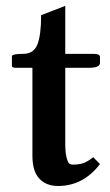

<svg xmlns="http://www.w3.org/2000/svg" viewBox="-20 -615 371 645"><path d="M199.2 -387.2V-134.8Q199.2 -104 203.4 -86.9Q207.5 -69.8 212.4 -65.9Q217.3 -62 225.1 -62Q243.7 -62 258.3 -66.4Q272.9 -70.8 293 -86.9L315.9 -64Q259.8 9.8 174.8 9.8Q135.3 9.8 112.1 -14.9Q88.9 -39.6 88.9 -91.8V-387.2H38.1Q26.4 -387.2 23.2 -388.7Q20 -390.1 20 -395V-425.8Q20 -434.1 58.1 -434.1Q93.3 -434.1 105.7 -465.8Q118.2 -497.6 118.2 -564L199.2 -595.2V-434.1H293.9Q315.9 -434.1 315.9 -423.8V-403.8Q315.9 -387.2 278.8 -387.2Z"/></svg>

Font: Linux Libertine G
Style: Semibold
Weight: 600
Designer: Philipp H. Poll
Foundry: Philipp H. Poll
Version: Version 5.1.1